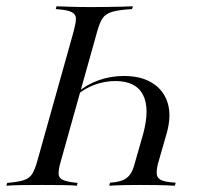

<svg xmlns="http://www.w3.org/2000/svg" viewBox="-38 -591 628 611"><path d="M384.7 -571 382.3 -562.1Q339.5 -559.7 318.5 -553.2Q297.6 -546.8 288.3 -532.7Q279 -518.5 271.8 -492.7L155.6 -78.2Q148.4 -53.2 148.4 -39.1Q148.4 -25 162.1 -18.5Q175.8 -12.1 208.9 -8.9L206.5 0Q191.1 -1.6 162.5 -2Q133.9 -2.4 96 -2.4Q58.9 -2.4 29.8 -2Q0.8 -1.6 -17.7 0L-15.3 -8.9Q21.8 -12.1 39.1 -18.1Q56.5 -24.2 64.9 -38.3Q73.4 -52.4 80.6 -78.2L196.8 -492.7Q203.2 -516.9 203.6 -531Q204 -545.2 190.3 -552.4Q176.6 -559.7 139.5 -562.1L141.9 -571Q159.7 -570.2 188.3 -569.4Q216.9 -568.5 255.6 -568.5Q283.9 -568.5 308.1 -569Q332.3 -569.4 351.6 -569.8Q371 -570.2 384.7 -571ZM356.5 -349.2Q411.3 -349.2 447.2 -326.6Q483.1 -304 495.6 -263.3Q508.1 -222.6 492.7 -167.7L464.5 -69.4Q458.9 -46.8 461.3 -34.3Q463.7 -21.8 478.2 -16.5Q492.7 -11.3 521 -9.7L518.5 0Q490.3 -1.6 461.7 -2Q433.1 -2.4 406.5 -2.4Q385.5 -2.4 360.9 -2Q336.3 -1.6 309.7 0L312.1 -9.7Q336.3 -11.3 351.2 -16.9Q366.1 -22.6 375.4 -35.1Q384.7 -47.6 390.3 -69.4L417.7 -165.3Q439.5 -246 416.9 -289.5Q394.4 -333.1 329 -333.1Q295.2 -333.1 262.5 -321Q229.8 -308.9 206.5 -287.9L208.9 -296.8Q237.1 -321.8 275.4 -335.5Q313.7 -349.2 356.5 -349.2Z"/></svg>

Font: Playfair 144pt Light
Style: Italic
Weight: 300
Italic angle: -15.6°
Designer: Claus Eggers Sørensen
Foundry: Claus Eggers Sørensen
Version: Version 2.001;gftools[0.9.30]